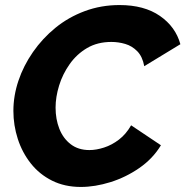

<svg xmlns="http://www.w3.org/2000/svg" viewBox="-20 -734 734 760"><path d="M300 6Q236 6 186 -19Q136 -44 102 -87Q68 -130 50.5 -184Q33 -238 33 -295Q33 -355 53 -414.5Q73 -474 110.5 -528Q148 -582 199.5 -624Q251 -666 315.5 -690Q380 -714 453 -714Q551 -714 613 -671Q675 -628 694 -559L551 -472Q544 -510 523.5 -531Q503 -552 476 -560Q449 -568 421 -568Q366 -568 325 -544Q284 -520 256 -480.5Q228 -441 214 -395.5Q200 -350 200 -308Q200 -262 215 -224Q230 -186 260 -163Q290 -140 334 -140Q361 -140 392 -150Q423 -160 451 -181.5Q479 -203 499 -238L617 -159Q585 -106 531.5 -69Q478 -32 417 -13Q356 6 300 6Z"/></svg>

Font: Raleway Thin ExtraBold
Style: Italic
Weight: 800
Italic angle: -12°
Version: Version 4.026